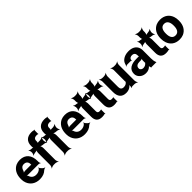

<svg xmlns="http://www.w3.org/2000/svg" viewBox="344 -2243 3752 3752"><g transform="rotate(-45 2220.0 -367.0)"><path d="M282 -538C244 -538 210 -531 179 -518C92 -479 35 -390 35 -265V-246C35 -211 41 -178 53 -147C88 -55 170 10 297 10C378 10 438 -16 479 -57C491 -69 518 -80 530 -79L531 -83C518 -84 491 -98 480 -111L449 -146C442 -154 438 -169 439 -177L435 -178C434 -170 426 -153 418 -146C392 -120 355 -104 307 -104C242 -104 199 -140 183 -192C179 -206 167 -226 158 -233L156 -229C165 -223 189 -218 205 -218H485C499 -218 521 -209 529 -202L531 -204C524 -212 515 -234 515 -248V-278C515 -434 438 -538 282 -538ZM376 -326V-320C376 -317 376 -311 378 -310L380 -312C379 -314 373 -314 370 -314H210C193 -314 166 -308 156 -301L159 -297C169 -305 181 -328 186 -344C198 -389 227 -424 281 -424C342 -424 376 -387 376 -326Z M854 -646C868 -645 880 -644 891 -642C894 -642 897 -638 898 -636L901 -639C900 -641 897 -644 897 -647L898 -739C898 -743 902 -751 905 -753L902 -756C899 -754 892 -751 887 -752C869 -757 849 -760 827 -760C706 -760 633 -695 633 -574V-551C633 -540 637 -521 643 -515L646 -518C640 -524 621 -528 610 -528H594C575 -528 546 -539 536 -549L533 -546C543 -536 554 -507 554 -488V-464C554 -446 543 -417 533 -407L536 -404C546 -414 575 -425 594 -425C612 -425 644 -433 654 -443L651 -446C641 -436 633 -404 633 -385V-50C633 -26 619 11 607 24L609 26C622 14 659 0 683 0H724C748 0 785 14 798 26L800 24C788 11 774 -26 774 -50V-375C774 -399 763 -439 750 -451L748 -449C760 -436 800 -425 824 -425H829C853 -425 890 -411 903 -399L905 -401C893 -414 879 -451 879 -475V-478C879 -502 893 -539 905 -552L903 -554C890 -542 853 -528 829 -528H797C786 -528 767 -524 761 -518L764 -515C770 -521 774 -540 774 -551V-574C774 -622 805 -646 854 -646Z M1212 -646C1226 -645 1238 -644 1249 -642C1252 -642 1255 -638 1256 -636L1259 -639C1258 -641 1255 -644 1255 -647L1256 -739C1256 -743 1260 -751 1263 -753L1260 -756C1257 -754 1250 -751 1245 -752C1227 -757 1207 -760 1185 -760C1064 -760 991 -695 991 -574V-551C991 -540 995 -521 1001 -515L1004 -518C998 -524 979 -528 968 -528H952C933 -528 904 -539 894 -549L891 -546C901 -536 912 -507 912 -488V-464C912 -446 901 -417 891 -407L894 -404C904 -414 933 -425 952 -425C970 -425 1002 -433 1012 -443L1009 -446C999 -436 991 -404 991 -385V-50C991 -26 977 11 965 24L967 26C980 14 1017 0 1041 0H1082C1106 0 1143 14 1156 26L1158 24C1146 11 1132 -26 1132 -50V-375C1132 -399 1121 -439 1108 -451L1106 -449C1118 -436 1158 -425 1182 -425H1187C1211 -425 1248 -411 1261 -399L1263 -401C1251 -414 1237 -451 1237 -475V-478C1237 -502 1251 -539 1263 -552L1261 -554C1248 -542 1211 -528 1187 -528H1155C1144 -528 1125 -524 1119 -518L1122 -515C1128 -521 1132 -540 1132 -551V-574C1132 -622 1163 -646 1212 -646Z M1526 -538C1488 -538 1454 -531 1423 -518C1336 -479 1279 -390 1279 -265V-246C1279 -211 1285 -178 1297 -147C1332 -55 1414 10 1541 10C1622 10 1682 -16 1723 -57C1735 -69 1762 -80 1774 -79L1775 -83C1762 -84 1735 -98 1724 -111L1693 -146C1686 -154 1682 -169 1683 -177L1679 -178C1678 -170 1670 -153 1662 -146C1636 -120 1599 -104 1551 -104C1486 -104 1443 -140 1427 -192C1423 -206 1411 -226 1402 -233L1400 -229C1409 -223 1433 -218 1449 -218H1729C1743 -218 1765 -209 1773 -202L1775 -204C1768 -212 1759 -234 1759 -248V-278C1759 -434 1682 -538 1526 -538ZM1620 -326V-320C1620 -317 1620 -311 1622 -310L1624 -312C1623 -314 1617 -314 1614 -314H1454C1437 -314 1410 -308 1400 -301L1403 -297C1413 -305 1425 -328 1430 -344C1442 -389 1471 -424 1525 -424C1586 -424 1620 -387 1620 -326Z M2017 10C2046 10 2069 6 2091 0C2096 -1 2105 1 2108 4L2110 1C2107 -2 2103 -11 2103 -16V-104C2103 -107 2106 -110 2108 -112L2105 -115C2103 -113 2100 -109 2097 -109C2086 -107 2074 -106 2061 -106C2022 -106 2007 -122 2007 -161V-380C2007 -401 1997 -438 1986 -449L1983 -446C1994 -435 2031 -425 2052 -425C2073 -425 2107 -412 2118 -401L2121 -404C2110 -415 2097 -449 2097 -470V-483C2097 -504 2110 -538 2121 -549L2118 -552C2107 -541 2073 -528 2052 -528C2031 -528 1994 -518 1983 -507L1986 -504C1997 -515 2007 -552 2007 -573V-608C2007 -632 2021 -669 2033 -682L2031 -684C2018 -672 1981 -658 1957 -658H1916C1892 -658 1855 -672 1842 -684L1840 -682C1852 -669 1866 -632 1866 -608V-567C1866 -548 1874 -517 1884 -507L1887 -510C1877 -520 1846 -528 1828 -528C1809 -528 1781 -539 1771 -549L1768 -546C1778 -536 1789 -508 1789 -490V-464C1789 -445 1778 -417 1768 -407L1771 -404C1781 -414 1809 -425 1828 -425C1846 -425 1877 -433 1887 -443L1884 -446C1874 -436 1866 -405 1866 -387V-146C1866 -43 1915 10 2017 10Z M2354 10C2383 10 2406 6 2428 0C2433 -1 2442 1 2445 4L2447 1C2444 -2 2440 -11 2440 -16V-104C2440 -107 2443 -110 2445 -112L2442 -115C2440 -113 2437 -109 2434 -109C2423 -107 2411 -106 2398 -106C2359 -106 2344 -122 2344 -161V-380C2344 -401 2334 -438 2323 -449L2320 -446C2331 -435 2368 -425 2389 -425C2410 -425 2444 -412 2455 -401L2458 -404C2447 -415 2434 -449 2434 -470V-483C2434 -504 2447 -538 2458 -549L2455 -552C2444 -541 2410 -528 2389 -528C2368 -528 2331 -518 2320 -507L2323 -504C2334 -515 2344 -552 2344 -573V-608C2344 -632 2358 -669 2370 -682L2368 -684C2355 -672 2318 -658 2294 -658H2253C2229 -658 2192 -672 2179 -684L2177 -682C2189 -669 2203 -632 2203 -608V-567C2203 -548 2211 -517 2221 -507L2224 -510C2214 -520 2183 -528 2165 -528C2146 -528 2118 -539 2108 -549L2105 -546C2115 -536 2126 -508 2126 -490V-464C2126 -445 2115 -417 2105 -407L2108 -404C2118 -414 2146 -425 2165 -425C2183 -425 2214 -433 2224 -443L2221 -446C2211 -436 2203 -405 2203 -387V-146C2203 -43 2252 10 2354 10Z M2725 -104C2674 -104 2650 -134 2650 -186V-478C2650 -502 2664 -539 2676 -552L2674 -554C2661 -542 2624 -528 2600 -528H2559C2535 -528 2498 -542 2485 -554L2483 -552C2495 -539 2509 -502 2509 -478V-187C2509 -64 2563 10 2684 10C2740 10 2781 -8 2811 -35C2821 -45 2835 -60 2839 -70L2836 -72C2831 -62 2830 -43 2831 -29V-27C2832 -15 2825 5 2819 12L2822 15C2828 8 2848 0 2860 0H2915C2939 0 2976 14 2989 26L2991 24C2979 11 2965 -26 2965 -50V-478C2965 -502 2979 -539 2991 -552L2989 -554C2976 -542 2939 -528 2915 -528H2874C2850 -528 2813 -542 2800 -554L2798 -552C2810 -539 2824 -502 2824 -478V-167C2824 -164 2825 -150 2827 -148L2829 -152C2827 -153 2818 -145 2817 -143C2798 -118 2769 -104 2725 -104Z M3499 -128V-352C3499 -383 3494 -410 3483 -433C3452 -501 3385 -538 3287 -538C3218 -538 3162 -519 3123 -488C3096 -467 3072 -436 3064 -397C3062 -382 3050 -365 3041 -358L3044 -355C3052 -362 3074 -370 3089 -370H3182C3190 -370 3201 -364 3204 -359L3207 -361C3204 -366 3204 -383 3206 -390C3215 -419 3243 -434 3279 -434C3332 -434 3357 -404 3357 -353V-338C3357 -331 3359 -318 3363 -314L3366 -317C3362 -321 3349 -323 3342 -323H3294C3160 -323 3050 -279 3050 -148C3050 -125 3055 -104 3064 -85C3091 -30 3149 10 3230 10C3287 10 3328 -11 3356 -40C3360 -44 3366 -50 3367 -54L3363 -55C3362 -51 3364 -43 3365 -37C3367 -26 3370 -16 3374 -7C3375 -5 3374 1 3373 3L3376 5C3377 3 3381 0 3384 0H3516C3518 0 3520 2 3521 3L3523 1C3522 0 3520 -2 3520 -4C3520 -5 3522 -7 3522 -7L3519 -10C3505 -43 3499 -80 3499 -128ZM3191 -159C3191 -218 3238 -240 3299 -240H3328C3342 -240 3366 -246 3373 -253L3370 -256C3363 -249 3357 -225 3357 -211V-162C3357 -159 3357 -145 3359 -143L3362 -146C3360 -148 3352 -141 3350 -138C3332 -115 3301 -98 3261 -98C3222 -98 3191 -122 3191 -159Z M3786 10C3815 10 3838 6 3860 0C3865 -1 3874 1 3877 4L3879 1C3876 -2 3872 -11 3872 -16V-104C3872 -107 3875 -110 3877 -112L3874 -115C3872 -113 3869 -109 3866 -109C3855 -107 3843 -106 3830 -106C3791 -106 3776 -122 3776 -161V-380C3776 -401 3766 -438 3755 -449L3752 -446C3763 -435 3800 -425 3821 -425C3842 -425 3876 -412 3887 -401L3890 -404C3879 -415 3866 -449 3866 -470V-483C3866 -504 3879 -538 3890 -549L3887 -552C3876 -541 3842 -528 3821 -528C3800 -528 3763 -518 3752 -507L3755 -504C3766 -515 3776 -552 3776 -573V-608C3776 -632 3790 -669 3802 -682L3800 -684C3787 -672 3750 -658 3726 -658H3685C3661 -658 3624 -672 3611 -684L3609 -682C3621 -669 3635 -632 3635 -608V-567C3635 -548 3643 -517 3653 -507L3656 -510C3646 -520 3615 -528 3597 -528C3578 -528 3550 -539 3540 -549L3537 -546C3547 -536 3558 -508 3558 -490V-464C3558 -445 3547 -417 3537 -407L3540 -404C3550 -414 3578 -425 3597 -425C3615 -425 3646 -433 3656 -443L3653 -446C3643 -436 3635 -405 3635 -387V-146C3635 -43 3684 10 3786 10Z M3907 -269V-259C3907 -220 3913 -185 3924 -152C3955 -58 4033 10 4158 10C4198 10 4234 3 4265 -10C4352 -49 4408 -134 4408 -259V-269C4408 -308 4403 -343 4392 -376C4360 -470 4282 -538 4157 -538C4117 -538 4082 -531 4051 -518C3963 -479 3907 -394 3907 -269ZM4267 -269V-259C4267 -176 4240 -104 4158 -104C4074 -104 4048 -175 4048 -259V-269C4048 -351 4075 -424 4157 -424C4239 -424 4267 -352 4267 -269Z"/></g></svg>

Font: Asimov
Style: Edge
Weight: 500
Designer: Google
Version: Version 2.000980: 2014